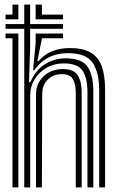

<svg xmlns="http://www.w3.org/2000/svg" viewBox="-20 -820 527 840"><path d="M86.1 0V-694.1H4.3V-714.8H86.1V-800H111.8V-714.8H255.5V-694.1H111.8V-610L106.9 -460.5H113Q135.7 -513.8 177.5 -539.5Q219.3 -565.2 269.4 -564.8Q338.8 -564.2 363.6 -527.3Q388.3 -490.5 388.3 -421.9V0H362.6V-418.7Q362.6 -478.4 341.3 -510.5Q320 -542.6 259.9 -542.6Q216.1 -542.6 182.9 -523Q149.6 -503.5 130.9 -471.9Q112.2 -440.4 112.2 -404.5V0ZM34.6 0V-652.7H4.3V-673.4H60.3V0ZM137.5 0V-406.7Q137.5 -439.9 153.1 -464.9Q168.7 -490 195 -504Q221.3 -518 253.7 -518Q303 -518 320.1 -490.8Q337.3 -463.7 337.3 -413.8V0H311.5V-412.4Q311.5 -451 299.3 -473.3Q287 -495.6 249.8 -495.6Q227.2 -495.6 207.8 -485.5Q188.5 -475.4 176.7 -456.2Q164.9 -437 164.7 -409.3L163.3 0ZM414 0V-423.5Q414 -502.6 385.6 -545Q357.2 -587.4 276.9 -587.4Q229.4 -587.4 192.5 -568.6Q155.6 -549.7 130.7 -513.3H124.7L135.9 -631.5V-673.4H255.5V-652.7H163.3V-650.5L143.4 -552.8H148.9Q174 -582.2 208.4 -595.9Q242.9 -609.7 285.1 -609.7Q345.7 -609.7 379.2 -588.6Q412.8 -567.5 426.2 -527.1Q439.7 -486.8 439.7 -428.4V0ZM4.3 -735.5V-756.2H34.6V-800H60.3V-735.5ZM135.9 -735.5V-800H163.3V-756.2H255.5V-735.5Z"/></svg>

Font: Big Shoulders Inline Text SC Thin
Style: Regular
Weight: 100
Designer: Patric King
Foundry: XO Type Co
Version: Version 2.002